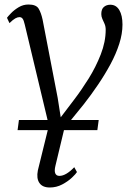

<svg xmlns="http://www.w3.org/2000/svg" viewBox="-20 -580 595 852"><path d="M309.5 -138.5Q340.5 -179 372.8 -230.5Q405 -282 427 -338.2Q449 -394.5 449 -448Q449 -463 444 -474.2Q439 -485.5 434.2 -496Q429.5 -506.5 429.5 -517.5Q429.5 -539.5 441 -549.2Q452.5 -559 469.5 -559Q495.5 -559 509.5 -535.2Q523.5 -511.5 523.5 -471Q523.5 -430 509.2 -385.5Q495 -341 470.5 -295.5Q446 -250 415.2 -204.5Q384.5 -159 351.5 -117Q330 -90.5 307.5 -62.8Q285 -35 266 -11.5L226 155.5Q220.5 178 225.2 189.2Q230 200.5 243.5 200.5Q258.5 200.5 275.2 190.5Q292 180.5 309.5 162L321.5 183.5Q316.5 192 299 208.5Q281.5 225 256 238.5Q230.5 252 201 252Q168.5 252 154.8 231.8Q141 211.5 148 176L197 -23L90 -470.5Q85.5 -490.5 80.2 -497.2Q75 -504 66.5 -504Q58 -504 48 -498.5Q38 -493 22 -477.5L11 -501Q15 -507 29 -521.5Q43 -536 63 -548Q83 -560 106.5 -560Q140.5 -560 151.5 -541.5Q162.5 -523 169 -493L236 -145.5L249.5 -59.5ZM58 -2.5 64 -47.5H418L412 -2.5Z"/></svg>

Font: Merriweather 36pt Light
Style: Italic
Weight: 300
Italic angle: -7.8°
Version: Version 2.101